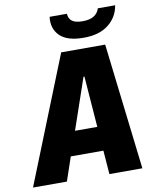

<svg xmlns="http://www.w3.org/2000/svg" viewBox="-128 -955 823 1027"><g transform="rotate(-10 283.5 -442.0)"><path d="M-33 0 241 -686H480L561 0H382L372 -129H195L151 0ZM362 -260 341 -537H336L241 -260ZM374 -742Q284 -742 244.5 -781.5Q205 -821 213 -884H307Q308 -858 326 -844Q344 -830 383 -830Q422 -830 444.5 -844Q467 -858 475 -884H569Q559 -821 509 -781.5Q459 -742 374 -742Z"/></g></svg>

Font: Chivo Mono Medium ExtraBold
Style: Italic
Weight: 800
Italic angle: -8.05°
Monospace: yes
Version: Version 1.008